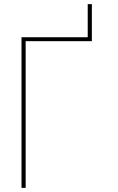

<svg xmlns="http://www.w3.org/2000/svg" viewBox="-20 -908 568 928"><path d="M84 0V-728H424V-709H104V0ZM404 -717V-888H424V-717Z"/></svg>

Font: Murecho Thin
Style: Regular
Weight: 100
Designer: Neil Summerour
Foundry: Positype
Version: Version 1.010